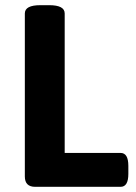

<svg xmlns="http://www.w3.org/2000/svg" viewBox="-20 -722 524 742"><path d="M116 0Q76 0 76 -40V-670Q76 -702 136 -702H170Q230 -702 230 -670V-131H446Q476 -131 476 -81V-50Q476 0 446 0Z"/></svg>

Font: Asap
Style: Regular
Weight: 400
Designer: Pablo Cosgaya
Foundry: Omnibus-Type
Version: Version 3.001